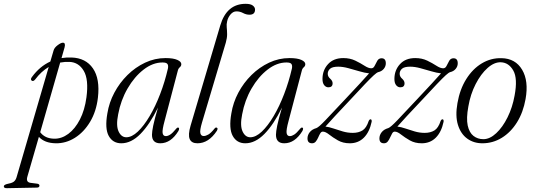

<svg xmlns="http://www.w3.org/2000/svg" viewBox="-126 -742 2797 1005"><path d="M58 -326Q48.5 -314.5 40.5 -319.5Q31 -326.5 42 -340Q82 -394.5 137.5 -420L154.5 -478Q158.5 -492.5 175.8 -505.5Q193 -518.5 203 -518.5Q218.5 -518.5 212 -494L196 -438Q221.5 -442 248.5 -441Q323 -438.5 360.5 -384Q398 -329.5 386.5 -230.5Q378 -158.5 345.5 -104.2Q313 -50 265.8 -20.5Q218.5 9 165.5 8Q107.5 7 77.5 -25.5L17 183.5Q9 211.5 33.5 215L69 219.5Q80.5 221.5 80.5 229.5Q80.5 240 66.5 240L-89 243Q-106 243.5 -106 233.5Q-106 226 -90.5 221.5Q-65.5 217 -55 209.8Q-44.5 202.5 -39.5 186.5L129 -391.5Q89.5 -368 58 -326ZM157 -16Q196 -15 231.5 -41.2Q267 -67.5 292.2 -116.5Q317.5 -165.5 326.5 -232.5Q339 -326 312.5 -371Q286 -416 238 -418Q213 -419 189 -414.5L84.5 -50Q109 -17 157 -16Z M735.5 -109Q722.5 -61.5 725.2 -45.5Q728 -29.5 742 -29.5Q752.5 -29.5 765 -37.5Q777.5 -45.5 796 -68Q802.5 -76 808 -74Q815 -71 808 -56.5Q768.5 8 713 8Q669.5 8 669.5 -36.5Q669.5 -52.5 676 -84.5Q682.5 -116.5 701 -179Q657.5 -90 609.2 -41Q561 8 509 8Q464.5 8 443.2 -30.5Q422 -69 436 -148.5Q445 -205 472.5 -256.8Q500 -308.5 541.2 -349.2Q582.5 -390 633.5 -414Q684.5 -438 740.5 -438Q781 -438 802.2 -428.5Q823.5 -419 823 -406Q823 -396.5 815.2 -390Q807.5 -383.5 805 -373ZM492.5 -143.5Q480.5 -84 494.8 -53.8Q509 -23.5 535 -23.5Q564 -23.5 595.5 -53.2Q627 -83 657.2 -134Q687.5 -185 712.2 -249.5Q737 -314 753 -383.5Q756 -399 750.5 -407Q745 -415 724.5 -415Q674 -415 625.8 -377.8Q577.5 -340.5 541.8 -278.8Q506 -217 492.5 -143.5Z M1160 -722Q1185.5 -722 1197.2 -713Q1209 -704 1209 -692Q1209 -665 1180 -665Q1162.5 -665 1146.2 -673.8Q1130 -682.5 1111.5 -682.5Q1094.5 -682.5 1081 -666.8Q1067.5 -651 1063 -631Q1059 -615 1060.8 -598.8Q1062.5 -582.5 1062.8 -563.2Q1063 -544 1056 -519L931.5 -101Q919 -59 922.8 -44.5Q926.5 -30 940 -30Q951 -30 964.5 -37.8Q978 -45.5 996.5 -68.5Q1003 -76.5 1008 -74Q1017 -71 1009 -57Q966 8 907.5 8Q876.5 8 867 -14Q857.5 -36 871.5 -84L1027 -609Q1060.5 -722 1160 -722Z M1384.5 -109Q1371.5 -61.5 1374.2 -45.5Q1377 -29.5 1391 -29.5Q1401.5 -29.5 1414 -37.5Q1426.5 -45.5 1445 -68Q1451.5 -76 1457 -74Q1464 -71 1457 -56.5Q1417.5 8 1362 8Q1318.5 8 1318.5 -36.5Q1318.5 -52.5 1325 -84.5Q1331.5 -116.5 1350 -179Q1306.5 -90 1258.2 -41Q1210 8 1158 8Q1113.5 8 1092.2 -30.5Q1071 -69 1085 -148.5Q1094 -205 1121.5 -256.8Q1149 -308.5 1190.2 -349.2Q1231.5 -390 1282.5 -414Q1333.5 -438 1389.5 -438Q1430 -438 1451.2 -428.5Q1472.5 -419 1472 -406Q1472 -396.5 1464.2 -390Q1456.5 -383.5 1454 -373ZM1141.5 -143.5Q1129.5 -84 1143.8 -53.8Q1158 -23.5 1184 -23.5Q1213 -23.5 1244.5 -53.2Q1276 -83 1306.2 -134Q1336.5 -185 1361.2 -249.5Q1386 -314 1402 -383.5Q1405 -399 1399.5 -407Q1394 -415 1373.5 -415Q1323 -415 1274.8 -377.8Q1226.5 -340.5 1190.8 -278.8Q1155 -217 1141.5 -143.5Z M1564.5 -53Q1556 -53.5 1550.5 -44.2Q1545 -35 1539.8 -22.8Q1534.5 -10.5 1527 -1.2Q1519.5 8 1507.5 8Q1483.5 8 1483.5 -17.5Q1483.5 -35 1495.2 -50Q1507 -65 1530 -71.5Q1542.5 -76 1577.2 -112.5Q1612 -149 1679 -220.5Q1724.5 -269 1757.5 -304.5Q1790.5 -340 1806 -358Q1783 -360.5 1754.5 -369Q1726 -377.5 1697.2 -385.2Q1668.5 -393 1644 -393Q1614 -393 1601.8 -382.2Q1589.5 -371.5 1589.5 -355.5Q1589.5 -340.5 1604 -328.5Q1615 -318 1615 -306Q1615 -285 1593 -285Q1580 -285 1571 -296.2Q1562 -307.5 1562 -328.5Q1562 -374.5 1591 -406.2Q1620 -438 1671 -438Q1706 -438 1733.5 -424.8Q1761 -411.5 1781.8 -398Q1802.5 -384.5 1817.5 -384.5Q1829 -384.5 1835.2 -397.8Q1841.5 -411 1849 -424Q1856.5 -437 1871.5 -437Q1893.5 -437 1893.5 -410.5Q1893.5 -394.5 1882.8 -381.5Q1872 -368.5 1854 -364.5Q1846.5 -362.5 1830.5 -348Q1814.5 -333.5 1784 -301.5Q1753.5 -269.5 1703 -215Q1657.5 -167 1626.8 -133.8Q1596 -100.5 1577.5 -79.5Q1596 -77.5 1619.2 -69.5Q1642.5 -61.5 1668.2 -54Q1694 -46.5 1720.5 -46.5Q1750.5 -46.5 1771.2 -59.2Q1792 -72 1804 -109Q1808.5 -118 1814 -117.5Q1820.5 -117 1819.5 -105Q1808 -50.5 1778.5 -21.2Q1749 8 1705 8Q1669.5 8 1642.8 -7.2Q1616 -22.5 1596.8 -37.8Q1577.5 -53 1564.5 -53Z M1941 -53Q1932.5 -53.5 1927 -44.2Q1921.5 -35 1916.2 -22.8Q1911 -10.5 1903.5 -1.2Q1896 8 1884 8Q1860 8 1860 -17.5Q1860 -35 1871.8 -50Q1883.5 -65 1906.5 -71.5Q1919 -76 1953.8 -112.5Q1988.5 -149 2055.5 -220.5Q2101 -269 2134 -304.5Q2167 -340 2182.5 -358Q2159.5 -360.5 2131 -369Q2102.5 -377.5 2073.8 -385.2Q2045 -393 2020.5 -393Q1990.5 -393 1978.2 -382.2Q1966 -371.5 1966 -355.5Q1966 -340.5 1980.5 -328.5Q1991.5 -318 1991.5 -306Q1991.5 -285 1969.5 -285Q1956.5 -285 1947.5 -296.2Q1938.5 -307.5 1938.5 -328.5Q1938.5 -374.5 1967.5 -406.2Q1996.5 -438 2047.5 -438Q2082.5 -438 2110 -424.8Q2137.5 -411.5 2158.2 -398Q2179 -384.5 2194 -384.5Q2205.5 -384.5 2211.8 -397.8Q2218 -411 2225.5 -424Q2233 -437 2248 -437Q2270 -437 2270 -410.5Q2270 -394.5 2259.2 -381.5Q2248.5 -368.5 2230.5 -364.5Q2223 -362.5 2207 -348Q2191 -333.5 2160.5 -301.5Q2130 -269.5 2079.5 -215Q2034 -167 2003.2 -133.8Q1972.5 -100.5 1954 -79.5Q1972.5 -77.5 1995.8 -69.5Q2019 -61.5 2044.8 -54Q2070.5 -46.5 2097 -46.5Q2127 -46.5 2147.8 -59.2Q2168.5 -72 2180.5 -109Q2185 -118 2190.5 -117.5Q2197 -117 2196 -105Q2184.5 -50.5 2155 -21.2Q2125.5 8 2081.5 8Q2046 8 2019.2 -7.2Q1992.5 -22.5 1973.2 -37.8Q1954 -53 1941 -53Z M2499.5 -437.5Q2572 -436 2607 -377Q2642 -318 2625 -223.5Q2612.5 -153.5 2580 -101.5Q2547.5 -49.5 2500.8 -20.8Q2454 8 2399 8Q2353 8 2319.2 -16.8Q2285.5 -41.5 2271 -88.5Q2256.5 -135.5 2268.5 -202.5Q2281 -274.5 2314.5 -328Q2348 -381.5 2395.8 -410.2Q2443.5 -439 2499.5 -437.5ZM2404 -13.5Q2438 -13.5 2471.5 -44.8Q2505 -76 2530.8 -128Q2556.5 -180 2567.5 -241.5Q2584.5 -331 2560.8 -372.8Q2537 -414.5 2496 -416Q2461.5 -417.5 2426.2 -386.2Q2391 -355 2363.8 -302Q2336.5 -249 2325.5 -184.5Q2314 -122.5 2322.2 -85Q2330.5 -47.5 2352.5 -30.5Q2374.5 -13.5 2404 -13.5Z"/></svg>

Font: Fraunces 144pt S050 Light
Style: Italic
Weight: 300
Italic angle: -16°
Version: Version 1.000; ttfautohint (v1.8.3)